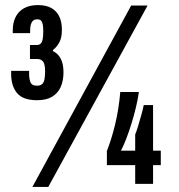

<svg xmlns="http://www.w3.org/2000/svg" viewBox="-20 -721 701 753"><path d="M107.1 12 494.4 -699.2H558.7L169.4 12ZM125.1 -328Q70.2 -328 47 -355.8Q23.7 -383.7 23.7 -431.4V-443H94.1V-433.4Q94.1 -410.4 99.8 -397.7Q105.5 -384.9 124 -384.9Q137.7 -384.9 144.6 -390.7Q151.6 -396.5 154.2 -408.9Q156.9 -421.4 156.9 -441.3Q156.9 -459 153.7 -469.5Q150.6 -479.9 143.3 -484.8Q136.1 -489.7 124 -489.7H97.5V-544.4H122.3Q134.2 -544.4 139.8 -550.2Q145.3 -556 147.5 -568Q149.7 -580.1 149.7 -599.2Q149.7 -614.1 147.8 -624.5Q145.9 -634.8 141.1 -640Q136.2 -645.2 126.1 -645.2Q115.2 -645.2 109.3 -639.6Q103.5 -634 100.8 -624.3Q98.1 -614.6 98.1 -600.1V-591H30.1V-602.5Q30.1 -631.5 41 -653.8Q51.8 -676.1 73.9 -688.6Q96.1 -701.1 129 -701.1Q160.6 -701.1 181.4 -689.5Q202.1 -677.9 212.5 -656.3Q222.8 -634.7 222.8 -604.1Q222.8 -572.2 212 -553.6Q201.3 -535 187.5 -524.7V-520.7Q207.5 -511.4 218.2 -490.8Q229 -470.1 229 -437.7Q229 -404.9 218.2 -380.2Q207.3 -355.4 184.5 -341.7Q161.6 -328 125.1 -328ZM510.2 0V-73.3H399.2V-128.8Q417.4 -174.7 431.7 -233.7Q445.9 -292.7 451.7 -360.3H524.7Q521 -333.6 513.4 -301.2Q505.7 -268.7 495.6 -236.1Q485.4 -203.5 474.7 -175.7Q463.9 -147.8 454.3 -130.2H510.2V-193.6Q514 -202.1 520.8 -224Q527.6 -245.8 534.3 -270.1Q541.1 -294.4 543.7 -309H580.3V-130.2H610.6V-73.3H580.3V0Z"/></svg>

Font: Archivo SemiBold ExtraCondensed
Style: Regular
Weight: 600
Width: 2
Version: Version 2.001